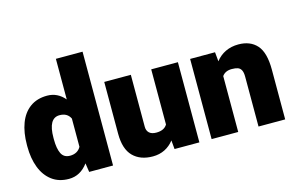

<svg xmlns="http://www.w3.org/2000/svg" viewBox="-94 -981 1882 1222"><g transform="rotate(-15 847.0 -370.0)"><path d="M518.6 -750V0H361.3L352.5 -58.6Q302.2 9.8 226.6 9.8Q160.6 9.8 115 -24.4Q69.3 -58.6 46.1 -119.1Q22.9 -179.7 22.9 -257.8V-268.1Q22.9 -349.6 45.9 -410.4Q68.8 -471.2 114.7 -504.6Q160.6 -538.1 227.5 -538.1Q295.9 -538.1 342.8 -482.4V-750ZM342.8 -170.4V-356.4Q323.2 -397.5 272 -397.5Q197.8 -397.5 197.8 -268.1V-257.8Q197.8 -197.8 214.1 -164.3Q230.5 -130.9 271 -130.9Q295.9 -130.9 314.2 -141.1Q332.5 -151.4 342.8 -170.4Z M1087.4 -528.3V0H923.8L918.5 -58.1Q893.6 -25.4 858.2 -7.8Q822.8 9.8 779.3 9.8Q696.8 9.8 649.4 -38.1Q602.1 -85.9 602.1 -186.5V-528.3H777.3V-185.5Q777.3 -160.2 793 -145.5Q808.6 -130.9 839.4 -130.9Q891.6 -130.9 911.6 -165V-528.3Z M1652.8 -328.1V0H1477.1V-328.6Q1477.1 -356.9 1469 -372.1Q1460.9 -387.2 1446 -392.3Q1431.2 -397.5 1406.7 -397.5Q1363.8 -397.5 1343.3 -368.2V0H1168V-528.3H1332L1337.9 -467.3Q1364.7 -502 1402.8 -520Q1440.9 -538.1 1487.8 -538.1Q1565.9 -538.1 1609.4 -489.3Q1652.8 -440.4 1652.8 -328.1Z"/></g></svg>

Font: Heebo Black
Style: Regular
Weight: 900
Designer: Oded Ezer
Foundry: Meir Sadan
Version: Version 2.001; ttfautohint (v1.5.14-ce02) -l 8 -r 50 -G 200 